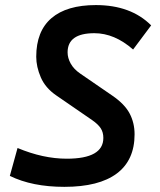

<svg xmlns="http://www.w3.org/2000/svg" viewBox="-20 -723 626 753"><path d="M232.4 9.8Q106 9.8 18.6 -33.2L48.8 -142.6Q148.9 -100.6 241.7 -100.6Q385.3 -100.6 385.3 -182.1Q385.3 -204.1 375 -220Q364.7 -235.8 341.3 -252L200.2 -349.1Q157.7 -378.4 139.9 -419.9Q122.1 -461.4 122.1 -500.5Q122.1 -600.6 181.9 -651.9Q241.7 -703.1 356 -703.1Q493.2 -703.1 572.8 -623.5L502 -528.8Q429.2 -592.8 350.1 -592.8Q245.1 -592.8 245.1 -517.6Q245.1 -495.6 257.3 -473.6Q269.5 -451.7 294.4 -434.6L420.9 -347.7Q468.8 -314.9 488.3 -278.1Q507.8 -241.2 507.8 -196.3Q507.8 -94.7 438 -42.5Q368.2 9.8 232.4 9.8Z"/></svg>

Font: CaskaydiaCove NFP SemiBold
Style: Italic
Weight: 600
Italic angle: -10°
Designer: Aaron Bell
Foundry: Saja Typeworks
Version: Version 2111.001; VTT 6.35;Nerd Fonts 3.1.1